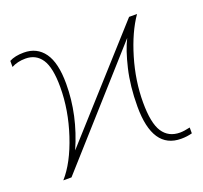

<svg xmlns="http://www.w3.org/2000/svg" viewBox="-100 -653 818 773"><g transform="rotate(-20 309.0 -266.5)"><path d="M165 -358Q165 -441 141 -477Q117 -513 72 -513Q38 -513 12 -499V-525Q36 -538 74 -538Q130 -538 161 -495Q192 -452 192 -362Q192 -228 134 -97L522 -528H556Q513 -466 485 -371.5Q457 -277 457 -185Q457 -96 482 -58Q507 -20 556 -20Q573 -20 599 -26V-1Q577 5 552 5Q430 5 430 -177Q430 -264 447 -336Q464 -408 486 -451L83 0H48Q98 -56 131.5 -157.5Q165 -259 165 -358Z"/></g></svg>

Font: Noto Sans UI Thin
Style: Regular
Weight: 250
Designer: Monotype Design Team
Foundry: Monotype Imaging Inc.
Version: Version 1.001